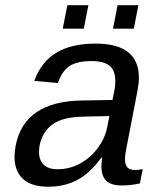

<svg xmlns="http://www.w3.org/2000/svg" viewBox="-20 -705 640 735"><path d="M497.1 -54.2Q510.3 -54.2 526.4 -57.6L515.6 -2.9Q481.4 4.9 446.3 4.9Q403.8 4.9 386 -13.7Q368.2 -32.2 368.2 -69.3L370.6 -101.1H367.7Q324.2 -41.5 275.6 -15.9Q227.1 9.8 164.6 9.8Q99.6 9.8 67.6 -20.5Q35.6 -50.8 35.6 -104Q35.6 -124 40 -147.5Q73.2 -317.9 295.4 -320.3L410.6 -322.3Q418.9 -361.8 420.2 -372.3Q421.4 -382.8 421.4 -394.5Q421.4 -436 398.9 -453.6Q376.5 -471.2 331.5 -471.2Q274.9 -471.2 245.8 -451.9Q216.8 -432.6 201.7 -387.2L111.3 -395.5Q137.7 -468.3 195.6 -503.2Q253.4 -538.1 345.7 -538.1Q511.7 -538.1 511.7 -407.7Q511.7 -385.7 506.8 -360.4L462.9 -132.8Q458.5 -111.8 458.5 -95.7Q458.5 -75.2 467.3 -64.7Q476.1 -54.2 497.1 -54.2ZM200.2 -57.1Q246.6 -57.1 287.1 -79.3Q327.6 -101.6 355 -139.2Q382.3 -176.8 390.1 -217.3L398.9 -260.7L305.7 -258.8Q239.7 -257.8 203.4 -241.5Q167 -225.1 148.2 -192.6Q129.4 -160.2 129.4 -122.6Q129.4 -92.3 147.2 -74.7Q165 -57.1 200.2 -57.1ZM412.6 -595.2 430.2 -685.1H509.8L492.2 -595.2ZM220.2 -595.2 237.8 -685.1H318.4L300.8 -595.2Z"/></svg>

Font: Liberation Mono
Style: Italic
Weight: 400
Italic angle: -12°
Monospace: yes
Designer: Steve Matteson
Foundry: Ascender Corporation
Version: Version 2.1.5